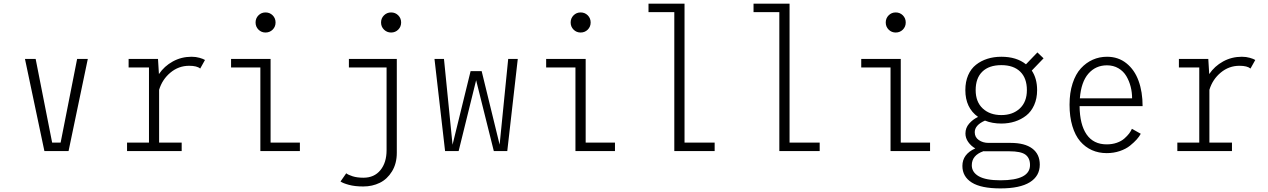

<svg xmlns="http://www.w3.org/2000/svg" viewBox="-20 -820 6880 1042"><path d="M398.5 -500H456.5L352 0H221L115.5 -500H173.5L263 -46H309Z M843.5 -46H966V0H669.5V-46H788.5V-454H678V-500H837.5L842.5 -418Q871.5 -461 918 -486.5Q964.5 -512 1019.5 -512Q1043 -512 1063 -506.2Q1083 -500.5 1092.5 -494.5L1066.5 -448Q1049 -463 1006.5 -463Q949.5 -463 905 -426Q860.5 -389 843.5 -332.5Z M1421 -643.5Q1398.5 -643.5 1382.8 -659.2Q1367 -675 1367 -698Q1367 -721 1382.8 -736.8Q1398.5 -752.5 1421 -752.5Q1444 -752.5 1459.8 -736.8Q1475.5 -721 1475.5 -698Q1475.5 -675 1459.8 -659.2Q1444 -643.5 1421 -643.5ZM1448.5 -46H1607.5V0H1393V-454H1234V-500H1448.5Z M2102.5 -643.5Q2080 -643.5 2064 -659.2Q2048 -675 2048 -698Q2048 -721 2064 -736.8Q2080 -752.5 2102.5 -752.5Q2125.5 -752.5 2141.2 -736.8Q2157 -721 2157 -698Q2157 -675 2141.2 -659.2Q2125.5 -643.5 2102.5 -643.5ZM2133.5 -500V9Q2133.5 67.5 2107.5 110Q2081.5 152.5 2041 172.2Q2000.5 192 1951.5 192Q1906 192 1873.8 183.2Q1841.5 174.5 1828 165L1859 120.5Q1869.5 129 1894 136.8Q1918.5 144.5 1952.5 144.5Q2011 144.5 2044.5 103.5Q2078 62.5 2078 -5V-454H1873.5V-500Z M2469 0H2395.5L2338 -500H2389.5L2436 -34.5L2534 -434H2594L2691.5 -35L2738 -500H2790L2733 0H2660L2564 -384.5Z M3131 -643.5Q3108.5 -643.5 3092.8 -659.2Q3077 -675 3077 -698Q3077 -721 3092.8 -736.8Q3108.5 -752.5 3131 -752.5Q3154 -752.5 3169.8 -736.8Q3185.5 -721 3185.5 -698Q3185.5 -675 3169.8 -659.2Q3154 -643.5 3131 -643.5ZM3158.5 -46H3317.5V0H3103V-454H2944V-500H3158.5Z M3695 -46H3858.5V0H3639.5V-754H3499.5V-800H3695Z M4265 -46H4428.5V0H4209.5V-754H4069.5V-800H4265Z M4841 -643.5Q4818.5 -643.5 4802.8 -659.2Q4787 -675 4787 -698Q4787 -721 4802.8 -736.8Q4818.5 -752.5 4841 -752.5Q4864 -752.5 4879.8 -736.8Q4895.5 -721 4895.5 -698Q4895.5 -675 4879.8 -659.2Q4864 -643.5 4841 -643.5ZM4868.5 -46H5027.5V0H4813V-454H4654V-500H4868.5Z M5414.5 -149.5Q5365 -149.5 5325.5 -165.5Q5270 -141 5270 -102.5Q5270 -75 5292.2 -59.8Q5314.5 -44.5 5344.5 -44.5H5464.5Q5541.5 -44.5 5582.2 -14Q5623 16.5 5623 73.5Q5623 135.5 5569 169Q5515 202.5 5409.5 202.5Q5304.5 202.5 5253.8 170.5Q5203 138.5 5203 80.5Q5203 16.5 5273 -14.5Q5249.5 -28 5234.5 -49.5Q5219.5 -71 5219.5 -95.5Q5219.5 -126 5239.5 -149Q5259.5 -172 5288 -185.5Q5219 -234.5 5219 -331Q5219 -376.5 5234.2 -411.8Q5249.5 -447 5276.8 -468.5Q5304 -490 5338.8 -501Q5373.5 -512 5414.5 -512Q5497 -512 5548 -471L5610 -535.5L5643.5 -503.5L5579.5 -437Q5608.5 -394 5608.5 -331Q5608.5 -285.5 5592.5 -249.8Q5576.5 -214 5549.2 -192.8Q5522 -171.5 5487.8 -160.5Q5453.5 -149.5 5414.5 -149.5ZM5414.5 -195.5Q5476 -195.5 5514.5 -231.2Q5553 -267 5553 -331Q5553 -396 5516.8 -431.2Q5480.5 -466.5 5414.5 -466.5Q5347.5 -466.5 5311.2 -431.2Q5275 -396 5275 -331Q5275 -267 5313.5 -231.2Q5352 -195.5 5414.5 -195.5ZM5254 77Q5254 115 5292.2 136.8Q5330.5 158.5 5409.5 158.5Q5570 158.5 5570 75.5Q5570 38 5545.5 19.5Q5521 1 5457 1H5324Q5320 1 5317.5 0.5Q5254 22.5 5254 77Z M6171 -94Q6163 -79 6149 -63.2Q6135 -47.5 6112.8 -29.5Q6090.5 -11.5 6057.2 -0.2Q6024 11 5986 11Q5942.5 11 5906 -5.2Q5869.5 -21.5 5842.2 -53.2Q5815 -85 5799.8 -135.8Q5784.5 -186.5 5784.5 -251.5Q5784.5 -316.5 5801 -367.2Q5817.5 -418 5846 -449Q5874.5 -480 5910.5 -496Q5946.5 -512 5988 -512Q6049 -512 6093.2 -476.5Q6137.5 -441 6159.2 -381Q6181 -321 6181 -244H5839Q5840 -144 5877.2 -90.2Q5914.5 -36.5 5986 -36.5Q6016 -36.5 6041 -45.2Q6066 -54 6082 -68.2Q6098 -82.5 6107.8 -95.2Q6117.5 -108 6123 -121ZM5987.5 -465.5Q5926.5 -465.5 5887 -420.5Q5847.5 -375.5 5840.5 -286.5H6124Q6124 -319 6116.2 -349.5Q6108.5 -380 6092.8 -406.8Q6077 -433.5 6049.8 -449.5Q6022.5 -465.5 5987.5 -465.5Z M6543.5 -46H6666V0H6369.5V-46H6488.5V-454H6378V-500H6537.5L6542.5 -418Q6571.5 -461 6618 -486.5Q6664.5 -512 6719.5 -512Q6743 -512 6763 -506.2Q6783 -500.5 6792.5 -494.5L6766.5 -448Q6749 -463 6706.5 -463Q6649.5 -463 6605 -426Q6560.5 -389 6543.5 -332.5Z"/></svg>

Font: League Mono Narrow UltraLight
Style: Regular
Weight: 200
Width: 3
Designer: Tyler Finck
Foundry: The League of Moveable Type / Tyler Finck
Version: Version 2.210